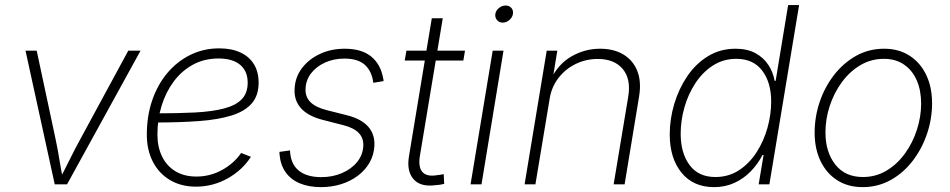

<svg xmlns="http://www.w3.org/2000/svg" viewBox="-20 -748 3853 779"><path d="M202.1 0 83.5 -542.5H128.9L205.6 -183.1Q214.4 -142.1 220.9 -100.8Q227.5 -59.6 235.8 -19.5H221.2Q242.7 -59.6 262.9 -100.8Q283.2 -142.1 305.7 -183.1L500.5 -542.5H550.3L252 0Z M774.9 9.3Q715.3 9.3 670.4 -17.1Q625.5 -43.5 600.6 -91.1Q575.7 -138.7 575.7 -202.1Q575.7 -276.9 597.4 -340.6Q619.1 -404.3 658.9 -451.7Q698.7 -499 752.4 -525.4Q806.2 -551.8 869.6 -551.8Q919.9 -551.8 955.8 -534.9Q991.7 -518.1 1010.5 -487.1Q1029.3 -456.1 1029.3 -412.6Q1029.3 -360.4 1001.5 -328.4Q973.6 -296.4 919.9 -279.5Q866.2 -262.7 787.8 -256.8Q709.5 -251 608.9 -251L612.8 -288.1Q703.1 -288.1 772.5 -291.7Q841.8 -295.4 889.2 -307.9Q936.5 -320.3 960.7 -345.2Q984.9 -370.1 984.9 -412.6Q984.9 -459.5 954.3 -485.1Q923.8 -510.7 866.7 -510.7Q809.1 -510.7 763.2 -485.8Q717.3 -460.9 685.1 -417.7Q652.8 -374.5 635.7 -319.1Q618.7 -263.7 618.7 -202.1Q618.7 -152.3 637.2 -113.8Q655.8 -75.2 691.2 -53.5Q726.6 -31.7 776.9 -31.7Q832.5 -31.7 880.9 -58.3Q929.2 -85 958.5 -127.4L998 -111.8Q963.9 -58.1 904.1 -24.4Q844.2 9.3 774.9 9.3Z M1282.7 11.2Q1232.4 11.2 1195.8 -4.4Q1159.2 -20 1138.4 -49.8Q1117.7 -79.6 1114.3 -121.1Q1113.8 -125.5 1113.8 -126.5Q1113.8 -127.4 1113.8 -131.8L1156.7 -137.7Q1158.7 -83.5 1191.4 -56.4Q1224.1 -29.3 1283.7 -29.3Q1329.6 -29.3 1367.9 -45.9Q1406.2 -62.5 1429.4 -91.3Q1452.6 -120.1 1454.1 -157.2Q1455.1 -188.5 1435.1 -209Q1415 -229.5 1373 -240.2L1289.1 -261.7Q1230 -276.9 1201.2 -308.8Q1172.4 -340.8 1175.3 -388.2Q1177.7 -436 1205.8 -472.4Q1233.9 -508.8 1278.8 -529.5Q1323.7 -550.3 1378.4 -550.3Q1447.3 -550.3 1486.1 -518.6Q1524.9 -486.8 1534.7 -429.7Q1535.6 -426.3 1535.9 -424.6Q1536.1 -422.9 1536.1 -418.9L1494.6 -412.1Q1488.8 -459 1460.7 -484.6Q1432.6 -510.3 1377.4 -510.3Q1334 -510.3 1298.6 -494.1Q1263.2 -478 1241.9 -450.2Q1220.7 -422.4 1219.7 -387.2Q1218.3 -355 1239.5 -333.7Q1260.7 -312.5 1306.6 -300.8L1388.2 -280.3Q1445.8 -265.6 1473.6 -234.4Q1501.5 -203.1 1499 -156.2Q1497.1 -119.1 1479.5 -88.4Q1461.9 -57.6 1432.1 -35.2Q1402.3 -12.7 1364 -0.7Q1325.7 11.2 1282.7 11.2Z M1866.7 -542.5 1859.9 -502.4H1622.1L1628.9 -542.5ZM1731.9 -673.8H1776.4L1683.6 -115.2Q1676.3 -70.3 1693.8 -50.3Q1711.4 -30.3 1752 -37.1Q1757.8 -37.6 1765.6 -38.8Q1773.4 -40 1780.3 -41.5L1782.2 -2Q1774.4 0 1765.1 1.5Q1755.9 2.9 1746.1 3.4Q1685.5 11.2 1657.5 -21.5Q1629.4 -54.2 1639.2 -113.3Z M1889.2 0 1979 -542.5H2022.9L1933.6 0ZM2019.5 -656.2Q2005.4 -656.2 1996.6 -666.5Q1987.8 -676.8 1989.7 -691.4Q1992.2 -705.6 2004.4 -715.6Q2016.6 -725.6 2031.2 -725.6Q2046.4 -725.6 2054.9 -715.6Q2063.5 -705.6 2061 -690.9Q2058.6 -676.8 2046.4 -666.5Q2034.2 -656.2 2019.5 -656.2Z M2210.4 -349.1 2152.3 0H2108.4L2198.2 -542.5H2241.2L2221.2 -420.4L2212.4 -421.4Q2243.7 -487.8 2298.3 -519Q2353 -550.3 2414.6 -550.3Q2470.7 -550.3 2509.8 -526.6Q2548.8 -502.9 2565.9 -459.5Q2583 -416 2572.8 -355.5L2514.2 0H2469.7L2528.8 -355Q2541 -426.3 2507.1 -467.5Q2473.1 -508.8 2405.3 -508.8Q2357.9 -508.8 2316.4 -488.8Q2274.9 -468.8 2246.6 -432.6Q2218.3 -396.5 2210.4 -349.1Z M2877 11.2Q2792.5 11.2 2744.9 -47.6Q2697.3 -106.4 2697.3 -202.6Q2697.3 -264.6 2715.6 -326.2Q2733.9 -387.7 2768.3 -438.5Q2802.7 -489.3 2852.3 -519.8Q2901.9 -550.3 2964.4 -550.3Q3011.7 -550.3 3044.7 -532.5Q3077.6 -514.6 3097.2 -485.1Q3116.7 -455.6 3123 -419.9H3127L3177.7 -727.5H3222.2L3101.6 0H3058.1L3078.1 -119.1H3073.7Q3055.2 -83 3026.4 -53.2Q2997.6 -23.4 2960 -6.1Q2922.4 11.2 2877 11.2ZM2882.3 -29.8Q2936.5 -29.8 2978.5 -57.4Q3020.5 -85 3049.6 -130.1Q3078.6 -175.3 3093.8 -229.2Q3108.9 -283.2 3108.9 -335.9Q3108.9 -413.6 3072.5 -461.4Q3036.1 -509.3 2967.8 -509.3Q2914.6 -509.3 2872.6 -482.2Q2830.6 -455.1 2801.3 -410.4Q2772 -365.7 2756.8 -312Q2741.7 -258.3 2741.7 -205.1Q2741.7 -127.4 2777.6 -78.6Q2813.5 -29.8 2882.3 -29.8Z M3480 11.2Q3420.4 11.2 3376.7 -16.8Q3333 -44.9 3309.1 -94.7Q3285.2 -144.5 3285.2 -210Q3285.2 -272.9 3305.4 -333.5Q3325.7 -394 3363.3 -442.9Q3400.9 -491.7 3452.6 -521Q3504.4 -550.3 3567.4 -550.3Q3626.5 -550.3 3670.2 -522.2Q3713.9 -494.1 3737.8 -444.3Q3761.7 -394.5 3761.7 -329.1Q3761.7 -265.6 3741.2 -205.1Q3720.7 -144.5 3683.1 -95.5Q3645.5 -46.4 3593.8 -17.6Q3542 11.2 3480 11.2ZM3481 -29.8Q3534.2 -29.8 3577.6 -56.2Q3621.1 -82.5 3652.3 -126Q3683.6 -169.4 3700.4 -222.2Q3717.3 -274.9 3717.3 -327.6Q3717.3 -380.9 3699.7 -421.6Q3682.1 -462.4 3648.2 -485.8Q3614.3 -509.3 3566.4 -509.3Q3514.2 -509.3 3470.9 -483.6Q3427.7 -458 3396 -415Q3364.3 -372.1 3346.7 -318.8Q3329.1 -265.6 3329.1 -210.9Q3329.1 -131.3 3368.9 -80.6Q3408.7 -29.8 3481 -29.8Z"/></svg>

Font: Inter 16pt ExtraLight
Style: Italic
Weight: 250
Italic angle: -9.3988°
Version: Version 4.001;git-66647c0bb